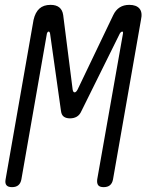

<svg xmlns="http://www.w3.org/2000/svg" viewBox="-20 -760 640 790"><path d="M445 -22Q442 -6 432.5 2Q423 10 406.5 10Q390 10 384 2Q378 -6 380 -22L486 -622Q487 -628 485 -629Q485 -630 483 -630Q478 -630 473 -622L315 -303Q308 -287 296 -280Q284 -273 268 -273Q252 -273 242.5 -280Q233 -287 231 -303L186 -622Q184 -631 179.5 -630Q175 -629 173 -622L68 -22Q65 -6 55.5 2Q46 10 29.5 10Q13 10 6.5 2Q0 -6 3 -22L118 -678Q125 -709 142 -724.5Q159 -740 188 -740Q211 -740 224 -729.5Q237 -719 240 -698L279 -391Q281 -380 287 -380Q293 -380 299 -391L446 -698Q456 -719 472.5 -729.5Q489 -740 512 -740Q541 -740 554 -724.5Q567 -709 560 -678Z"/></svg>

Font: Maple Mono NL ExtraLight
Style: Italic
Weight: 275
Italic angle: -10°
Monospace: yes
Designer: subframe7536
Version: Version 7.000